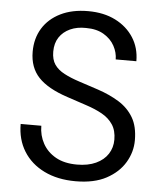

<svg xmlns="http://www.w3.org/2000/svg" viewBox="-52 -758 688 815"><g transform="rotate(5 292.0 -350.0)"><path d="M300 12Q223 12 166 -16Q109 -44 78 -94Q47 -144 47 -210H135Q135 -169 154 -134.5Q173 -100 209.5 -79.5Q246 -59 300 -59Q347 -59 380.5 -74.5Q414 -90 431.5 -117Q449 -144 449 -178Q449 -217 432 -242.5Q415 -268 385.5 -284.5Q356 -301 317.5 -313.5Q279 -326 235 -341Q150 -369 110.5 -411Q71 -453 71 -520Q71 -577 97.5 -620Q124 -663 173.5 -687.5Q223 -712 291 -712Q358 -712 407.5 -687Q457 -662 485 -618.5Q513 -575 513 -518H425Q425 -547 410 -575Q395 -603 364.5 -621.5Q334 -640 288 -640Q250 -641 220.5 -627.5Q191 -614 174.5 -589Q158 -564 158 -528Q158 -494 172.5 -473Q187 -452 214.5 -437.5Q242 -423 279 -411Q316 -399 361 -384Q412 -367 451.5 -342.5Q491 -318 513.5 -280Q536 -242 536 -183Q536 -133 509.5 -88.5Q483 -44 431 -16Q379 12 300 12Z"/></g></svg>

Font: DM Sans 11pt
Style: Regular
Weight: 400
Version: Version 4.004;gftools[0.9.30]